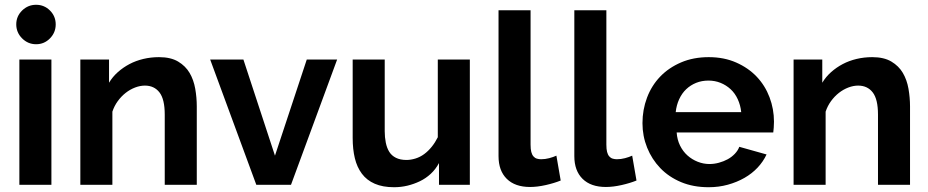

<svg xmlns="http://www.w3.org/2000/svg" viewBox="-20 -773 3882 803"><path d="M61 0V-524H195V0ZM48 -671Q48 -705 72.5 -729Q97 -753 131 -753Q165 -753 189 -729Q213 -705 213 -671Q213 -637 189 -612.5Q165 -588 131 -588Q97 -588 72.5 -612.5Q48 -637 48 -671Z M803 0H669V-294Q669 -358 647 -386.5Q625 -415 586 -415Q566 -415 545 -407Q524 -399 505.5 -384.5Q487 -370 472.5 -350Q458 -330 450 -306V0H316V-524H436V-427Q451 -452 473 -471.5Q495 -491 521.5 -505Q548 -519 579.5 -526.5Q611 -534 645 -534Q694 -534 725 -515.5Q756 -497 773 -468Q790 -439 796.5 -402Q803 -365 803 -328Z M1052 0 859 -524H998L1130 -122L1263 -524H1390L1197 0Z M1816 0V-91Q1802 -65 1781.5 -46Q1761 -27 1736 -15Q1711 -3 1684 3.5Q1657 10 1628 10Q1581 10 1547.5 -4.5Q1514 -19 1493.5 -46.5Q1473 -74 1464 -111.5Q1455 -149 1455 -196V-524H1589V-224Q1589 -199 1593.5 -176.5Q1598 -154 1608 -138Q1618 -122 1636 -113Q1654 -104 1680 -104Q1698 -104 1717.5 -110Q1737 -116 1754 -128.5Q1771 -141 1785.5 -159Q1800 -177 1811 -199V-524H1945V0Z M2065 -730H2199V-168Q2199 -149 2202 -137.5Q2205 -126 2211 -119Q2217 -112 2225.5 -109.5Q2234 -107 2243 -107Q2260 -107 2277 -111.5Q2294 -116 2307 -122L2325 -18Q2298 -7 2262.5 1Q2227 9 2197 9Q2134 9 2099.5 -25Q2065 -59 2065 -120Z M2382 -730H2516V-168Q2516 -149 2519 -137.5Q2522 -126 2528 -119Q2534 -112 2542.5 -109.5Q2551 -107 2560 -107Q2577 -107 2594 -111.5Q2611 -116 2624 -122L2642 -18Q2615 -7 2579.5 1Q2544 9 2514 9Q2451 9 2416.5 -25Q2382 -59 2382 -120Z M2944 10Q2879 10 2828 -11.5Q2777 -33 2741.5 -70Q2706 -107 2686.5 -155.5Q2667 -204 2667 -258Q2667 -314 2686 -364.5Q2705 -415 2741 -452.5Q2777 -490 2828.5 -512Q2880 -534 2944 -534Q3008 -534 3059 -511.5Q3110 -489 3145 -452Q3180 -415 3198.5 -366Q3217 -317 3217 -264Q3217 -251 3216 -239Q3215 -227 3214 -219H2810Q2812 -189 2824 -164.5Q2836 -140 2855 -123Q2874 -106 2898 -96.5Q2922 -87 2947 -87Q2967 -87 2987 -92.5Q3007 -98 3023.5 -107Q3040 -116 3053 -129.5Q3066 -143 3072 -159L3186 -127Q3172 -97 3148.5 -72Q3125 -47 3093.5 -29Q3062 -11 3024 -0.5Q2986 10 2944 10ZM3080 -304Q3077 -333 3065.5 -358Q3054 -383 3035.5 -400Q3017 -417 2993.5 -426.5Q2970 -436 2943 -436Q2915 -436 2891.5 -426.5Q2868 -417 2850 -400Q2832 -383 2820.5 -358Q2809 -333 2806 -304Z M3786 0H3652V-294Q3652 -358 3630 -386.5Q3608 -415 3569 -415Q3549 -415 3528 -407Q3507 -399 3488.5 -384.5Q3470 -370 3455.5 -350Q3441 -330 3433 -306V0H3299V-524H3419V-427Q3434 -452 3456 -471.5Q3478 -491 3504.5 -505Q3531 -519 3562.5 -526.5Q3594 -534 3628 -534Q3677 -534 3708 -515.5Q3739 -497 3756 -468Q3773 -439 3779.5 -402Q3786 -365 3786 -328Z"/></svg>

Font: Rising Sun
Style: Bold
Weight: 700
Designer: Matt McInerney, Pablo Impallari, Rodrigo Fuenzalida (Raleway font), Stephen Hutchings (Greek), Cristiano Sobral (main ch
Foundry: The Rising Sun Project Authors
Version: Version 4.327; ttfautohint (v1.8.4.7-5d5b-dirty)